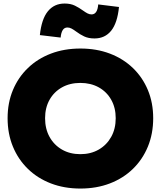

<svg xmlns="http://www.w3.org/2000/svg" viewBox="-20 -1053 910 1086"><path d="M434.5 13.5Q343.5 13.5 268 -15.5Q192.5 -44.5 137.8 -97.8Q83 -151 53 -223.8Q23 -296.5 23 -384.5Q23 -471.5 53 -543.5Q83 -615.5 137.8 -668.2Q192.5 -721 268 -749.8Q343.5 -778.5 435 -778.5Q526 -778.5 601.5 -749.8Q677 -721 731.8 -668.2Q786.5 -615.5 816.5 -543.5Q846.5 -471.5 846.5 -384.5Q846.5 -296.5 816.5 -223.8Q786.5 -151 731.8 -97.8Q677 -44.5 601.5 -15.5Q526 13.5 434.5 13.5ZM434.5 -181Q493.5 -181 538.5 -207Q583.5 -233 609 -278.8Q634.5 -324.5 634.5 -384.5Q634.5 -443.5 609.2 -488.5Q584 -533.5 538.8 -558.8Q493.5 -584 434.5 -584Q375.5 -584 330.5 -558.8Q285.5 -533.5 260.2 -488.5Q235 -443.5 235 -384.5Q235 -324.5 260.2 -278.8Q285.5 -233 330.5 -207Q375.5 -181 434.5 -181ZM535.5 -1028 653 -1013.5Q644 -923 608.8 -879.2Q573.5 -835.5 514.5 -835.5Q480.5 -835.5 456.2 -847Q432 -858.5 411.5 -874Q396 -885.5 384.5 -891.5Q373 -897.5 361.5 -897.5Q344 -897.5 334.8 -882.8Q325.5 -868 323 -840.5L205.5 -854.5Q215 -945.5 250.8 -989.2Q286.5 -1033 345.5 -1033Q379.5 -1033 403.8 -1021Q428 -1009 448.5 -994Q464.5 -982.5 475.5 -977Q486.5 -971.5 498 -971.5Q514.5 -971.5 524 -985.8Q533.5 -1000 535.5 -1028Z"/></svg>

Font: Hepta Slab ExtraLight ExtraBold
Style: Regular
Weight: 800
Version: Version 1.102